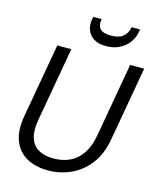

<svg xmlns="http://www.w3.org/2000/svg" viewBox="-133 -1005 913 1110"><g transform="rotate(15 323.5 -450.5)"><path d="M260 12Q186 12 132.5 -18Q79 -48 56 -108Q33 -168 49 -258L127 -700H211L132 -253Q121 -187 135 -145Q149 -103 185 -83Q221 -63 275 -63Q328 -63 371 -83Q414 -103 443.5 -146Q473 -189 485 -257L563 -700H647L569 -258Q553 -165 507 -105.5Q461 -46 397 -17Q333 12 260 12ZM399 -769Q353 -769 325.5 -786.5Q298 -804 287 -833.5Q276 -863 282 -899L285 -913H335Q328 -876 345.5 -855.5Q363 -835 411 -835Q459 -835 483.5 -855.5Q508 -876 515 -913H566L563 -899Q557 -863 535.5 -833.5Q514 -804 479.5 -786.5Q445 -769 399 -769Z"/></g></svg>

Font: DM Sans 36pt
Style: Italic
Weight: 400
Italic angle: -10°
Designer: Colophon Foundry, Jonny Pinhorn
Foundry: Colophon Foundry
Version: Version 4.004;gftools[0.9.30]